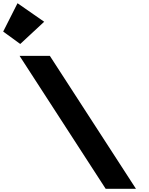

<svg xmlns="http://www.w3.org/2000/svg" viewBox="-596 -1172 924 1192"><path d="M-576.2 -976 -470.3 -899 -321.7 -1037 -487.2 -1152ZM-286.4 -825H-474.4L60 0H248Z"/></svg>

Font: Hussar
Style: BdOpOblSeven
Weight: 700
Foundry: Cannot Into Space Fonts
Version: Version 2.00